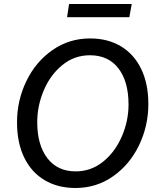

<svg xmlns="http://www.w3.org/2000/svg" viewBox="-20 -926 779 959"><path d="M65 -315Q65 -424 111.5 -520.5Q158 -617 241.5 -675.5Q325 -734 430 -734Q518 -734 583.5 -695Q649 -656 685 -582Q721 -508 721 -406Q721 -298 675 -201.5Q629 -105 545.5 -46Q462 13 357 13Q269 13 203 -26Q137 -65 101 -139Q65 -213 65 -315ZM622 -404Q622 -519 571.5 -584.5Q521 -650 429 -650Q352 -650 292 -601.5Q232 -553 199 -475.5Q166 -398 166 -316Q166 -202 216.5 -136Q267 -70 358 -70Q435 -70 495 -118.5Q555 -167 588.5 -244.5Q622 -322 622 -404ZM325 -906H638L626 -840H315Z"/></svg>

Font: Nebula Sans Medium
Style: Regular
Weight: 500
Italic angle: -9°
Designer: Paul D. Hunt for Adobe (as Source Sans)
Foundry: Nebula Entertainment & Broadcasting LLC
Version: Version 1.010